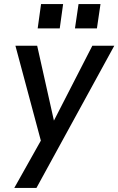

<svg xmlns="http://www.w3.org/2000/svg" viewBox="-20 -717 580 940"><path d="M180 -28.5 55.5 -493H162L244 -126.5L432 -493H539.5L158.5 203H50ZM364.5 -697H472L454.5 -578H347ZM181 -697H289L272.5 -578H164.5Z"/></svg>

Font: HK Grotesk Medium
Style: Italic
Weight: 500
Italic angle: -8°
Designer: Alfredo Marco Pradil
Foundry: Hanken Design Co.
Version: Version 3.004